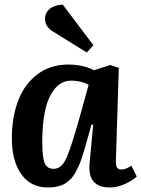

<svg xmlns="http://www.w3.org/2000/svg" viewBox="-20 -811 622 845"><path d="M391.1 -611.8 361.8 -580.1 209 -674.8Q178.2 -694.8 178.2 -729Q178.2 -753.9 197.5 -771Q216.8 -788.1 255.9 -791ZM490.2 -107.9Q489.3 -84.5 494.4 -74.7Q499.5 -64.9 515.1 -64.9Q533.2 -64.9 558.1 -82L582 -34.2Q563.5 -16.1 529.3 -1Q495.1 14.2 463.9 14.2Q365.7 14.2 374 -88.9L390.1 -262.2L382.8 -263.2L360.8 -185.1Q354 -160.6 349.4 -145.3Q344.7 -129.9 337.9 -110.1Q331.1 -90.3 325.4 -78.1Q319.8 -65.9 311.8 -51.3Q303.7 -36.6 295.4 -27.8Q287.1 -19 276.1 -10Q265.1 -1 252.7 3.7Q240.2 8.3 224.6 11.2Q209 14.2 190.9 14.2Q115.2 14.2 73.7 -44.4Q32.2 -103 32.2 -201.2Q32.2 -296.4 60.5 -369.4Q88.9 -442.4 145.5 -484.6Q202.1 -526.9 279.8 -526.9Q345.2 -526.9 394 -502L465.8 -524.9L502.9 -512.2ZM216.8 -67.9Q251.5 -67.9 273.4 -117.9Q295.4 -168 335.9 -314L370.1 -438Q335.9 -456.1 293.9 -456.1Q250 -456.1 220.7 -419.9Q191.4 -383.8 178.7 -325Q166 -266.1 166 -187Q166 -122.1 175.8 -95Q185.5 -67.9 216.8 -67.9Z"/></svg>

Font: Literata Book
Style: Bold Italic
Weight: 700
Italic angle: -3°
Designer: Latin by Veronika Burian and Jose Scaglione. Greek by Irene Vlachou. Cyrillic by Vera Evstafieva
Foundry: TypeTogether
Version: Version 1.003;PS 001.003;hotconv 1.0.88;makeotf.lib2.5.64775